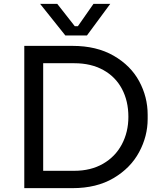

<svg xmlns="http://www.w3.org/2000/svg" viewBox="-20 -972 831 996"><path d="M106 -734H356Q481 -734 569.5 -683Q658 -632 702 -550.5Q746 -469 746 -377V-355Q746 -265 701.5 -182.5Q657 -100 569 -48Q481 4 356 4H106ZM366 -86Q451 -86 514.5 -122.5Q578 -159 612 -223Q646 -287 646 -366Q646 -448 612.5 -511Q579 -574 515.5 -609Q452 -644 366 -644H204V-86ZM188 -952H277L368 -836H384L465 -952H552L431 -788H319Z"/></svg>

Font: Sora-SIA
Style: Regular
Weight: 400
Designer: Jonathan Barnbrook, Julián Moncada
Foundry: Barnbrook Fonts
Version: Version 2.000